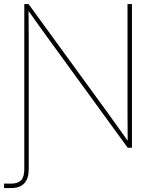

<svg xmlns="http://www.w3.org/2000/svg" viewBox="-41 -748 769 972"><path d="M-20.5 204.1V181.6H14.6Q49.8 181.6 65.9 164.6Q82 147.5 82 107.4V-727.5H103.5L505.4 -175.3Q530.8 -140.1 555.4 -105.5Q580.1 -70.8 605.5 -35.6Q605.5 -70.8 605 -105.5Q604.5 -140.1 604.5 -175.3V-727.5H627V0H605.5L204.6 -551.3Q178.7 -586.4 153.8 -621.6Q128.9 -656.7 103.5 -692.4Q103.5 -656.7 104 -621.6Q104.5 -586.4 104.5 -551.3V107.4Q104.5 204.1 14.6 204.1Z"/></svg>

Font: Inter Display Thin
Style: Regular
Weight: 100
Designer: Rasmus Andersson
Foundry: rsms
Version: Version 4.000;git-a52131595